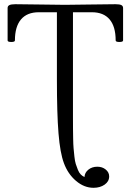

<svg xmlns="http://www.w3.org/2000/svg" viewBox="-20 -686 620 911"><path d="M423.8 205.1Q379.4 205.1 340.8 172.4Q302.2 139.6 283.2 87.9Q265.1 39.6 257.6 -53.2Q250 -146 250 -310.1V-627.9H164.1Q108.4 -627.9 79.6 -593.8Q50.8 -559.6 50.8 -494.1Q50.8 -486.8 33.4 -486.8Q16.1 -486.8 16.1 -494.1V-647.9Q16.1 -657.7 24.9 -661.9Q33.7 -666 53.2 -666Q92.3 -666 170.4 -664.6Q248.5 -663.1 288.1 -663.1Q328.1 -663.1 408 -664.6Q487.8 -666 527.8 -666Q547.4 -666 555.7 -661.9Q564 -657.7 564 -647.9V-494.1Q564 -486.8 546.4 -486.8Q528.8 -486.8 528.8 -494.1Q528.8 -560.1 500 -594Q471.2 -627.9 416 -627.9H326.2V-127Q326.2 -93.8 326.4 -75.7Q326.7 -57.6 327.1 -28.6Q327.6 0.5 329.1 17.3Q330.6 34.2 333 56.6Q335.4 79.1 339.6 92.3Q343.8 105.5 349.4 119.4Q355 133.3 363 141.6Q371.1 149.9 380.9 153.8Q381.8 133.3 399.2 119.1Q416.5 105 441.9 105Q465.3 105 481.7 118.4Q498 131.8 498 150.9Q498 174.8 476.6 189.9Q455.1 205.1 423.8 205.1Z"/></svg>

Font: Junicode SmCond
Style: Regular
Weight: 400
Width: 4
Designer: Peter S. Baker
Version: Version 2.206